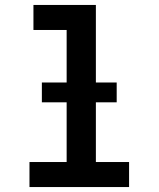

<svg xmlns="http://www.w3.org/2000/svg" viewBox="-20 -755 640 775"><path d="M99 0V-101H249V-634H115V-735H367V-101H501V0ZM149 -342V-422H451V-342Z"/></svg>

Font: Iosevka Curly Slab Extended
Style: Bold
Weight: 700
Width: 7
Monospace: yes
Designer: Belleve Invis
Foundry: Belleve Invis
Version: Version 11.1.0; ttfautohint (v1.8.3)